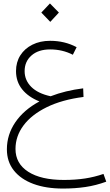

<svg xmlns="http://www.w3.org/2000/svg" viewBox="-20 -639 637 1115"><path d="M346 456Q247 456 174 429Q101 402 60.5 351Q20 300 20 228Q20 143 69 71Q118 -1 209 -50Q144 -76 108.5 -120.5Q73 -165 73 -226Q73 -278 98 -317.5Q123 -357 168 -379.5Q213 -402 271 -402Q356 -402 425 -365L403 -321Q343 -352 271 -352Q203 -352 163 -317Q123 -282 123 -226Q123 -173 161.5 -134.5Q200 -96 274 -80Q359 -113 463 -126L465 -76Q340 -60 251.5 -16.5Q163 27 116.5 89.5Q70 152 70 226Q70 311 144 358.5Q218 406 351 406Q418 406 473.5 397.5Q529 389 581 371L597 416Q537 438 476 447Q415 456 346 456ZM272 -512 220 -566 270 -619 322 -566Z"/></svg>

Font: Readex Pro ExtraLight
Style: Regular
Weight: 200
Designer: Bonnie Shaver-Troup, Thomas Jockin
Foundry: Lexend
Version: Version 1.203; ttfautohint (v1.8.3)